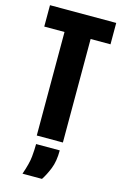

<svg xmlns="http://www.w3.org/2000/svg" viewBox="-131 -717 623 980"><g transform="rotate(15 181.0 -226.5)"><path d="M113 0V-547H6V-660H356V-547H251V0ZM93 207Q114 147 117.5 110Q121 73 121 43H246Q246 101 230 140.5Q214 180 196 207Z"/></g></svg>

Font: Bricolage Grotesque 48pt Condensed Bricolage Grotesque 48pt Condensed Regular
Style: Bold
Weight: 700
Width: 3
Designer: Mathieu Triay
Foundry: Atelier Triay
Version: Version 1.000; ttfautohint (v1.8.4.7-5d5b);gftools[0.9.32]